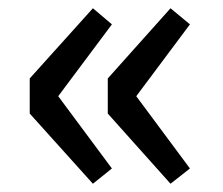

<svg xmlns="http://www.w3.org/2000/svg" viewBox="-20 -516 541 465"><path d="M205 -71 52 -241V-326L205 -496L251 -457L121 -283L251 -108ZM393 -71 241 -241V-326L393 -496L440 -457L310 -283L440 -108Z"/></svg>

Font: Noto Sans SC Medium
Style: Regular
Weight: 500
Designer: Ryoko NISHIZUKA  (kana, bopomofo & ideographs); Paul D. Hunt (Latin, Greek & Cyrillic); Sandoll Communications , Soo-you
Foundry: Adobe
Version: Version 2.004-H2;hotconv 1.0.118;makeotfexe 2.5.65603